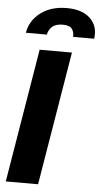

<svg xmlns="http://www.w3.org/2000/svg" viewBox="-63 -1003 547 1041"><g transform="rotate(5 210.5 -482.5)"><path d="M306.1 -727.3 185.4 0H9.6L130.3 -727.3ZM47.9 -812.5Q58.9 -879.6 115.6 -922.4Q172.2 -965.2 257.8 -965.2Q342.7 -965.2 386.4 -922.4Q430 -879.6 419.4 -812.5H304.7Q307.5 -836.3 294.6 -854.9Q281.6 -873.6 243.3 -873.6Q204.5 -873.6 185 -854.8Q165.5 -835.9 162.3 -812.5Z"/></g></svg>

Font: Inter UI Extra Bold
Style: Italic
Weight: 800
Italic angle: 9.39999°
Designer: Rasmus Andersson
Foundry: rsms
Version: 3.2;8d6f07862